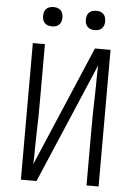

<svg xmlns="http://www.w3.org/2000/svg" viewBox="-61 -983 723 1029"><g transform="rotate(5 300.0 -468.5)"><path d="M91 0V-735H156V-441Q156 -393 155.5 -344.5Q155 -296 153 -248L152 -193Q152 -167 151.5 -141Q151 -115 150 -89L425 -735H509V0H444V-294Q444 -342 444.5 -390.5Q445 -439 447 -487L448 -542Q448 -568 448.5 -594Q449 -620 450 -646L175 0ZM415 -833Q404 -833 394 -836Q384 -839 376.5 -846.5Q369 -854 366 -864Q363 -874 363 -885Q363 -896 366 -906Q369 -916 376.5 -923.5Q384 -931 394 -934Q404 -937 415 -937Q426 -937 436 -934Q446 -931 453.5 -923.5Q461 -916 464 -906Q467 -896 467 -885Q467 -874 464 -864Q461 -854 453.5 -846.5Q446 -839 436 -836Q426 -833 415 -833ZM185 -833Q174 -833 164 -836Q154 -839 146.5 -846.5Q139 -854 136 -864Q133 -874 133 -885Q133 -896 136 -906Q139 -916 146.5 -923.5Q154 -931 164 -934Q174 -937 185 -937Q196 -937 206 -934Q216 -931 223.5 -923.5Q231 -916 234 -906Q237 -896 237 -885Q237 -874 234 -864Q231 -854 223.5 -846.5Q216 -839 206 -836Q196 -833 185 -833Z"/></g></svg>

Font: Iosevka Light Extended
Style: Regular
Weight: 300
Width: 7
Monospace: yes
Designer: Belleve Invis
Foundry: Belleve Invis
Version: Version 32.5.0; ttfautohint (v1.8.4)